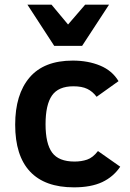

<svg xmlns="http://www.w3.org/2000/svg" viewBox="-20 -786 557 821"><path d="M494.1 -73.2Q464.8 -29.8 417 -7.3Q369.1 15.1 295.9 15.1Q171.9 15.1 108.4 -52.5Q44.9 -120.1 44.9 -252.9Q44.9 -382.3 106.4 -454.6Q168 -526.9 291 -526.9Q356.9 -526.9 408.4 -505.4Q460 -483.9 486.8 -439L393.1 -372.1Q376 -395 353 -406Q330.1 -417 293.9 -417Q229.5 -417 202.1 -377.4Q174.8 -337.9 174.8 -254.9Q174.8 -171.9 202.9 -133.5Q231 -95.2 298.8 -95.2Q328.1 -95.2 352.5 -103.5Q377 -111.8 398.9 -140.1ZM331.1 -589.8H211.9L97.2 -766.1H200.2L271 -681.2L344.2 -766.1H446.3Z"/></svg>

Font: Clear Sans
Style: Bold
Weight: 700
Foundry: Intel Corporation
Version: Version 1.00